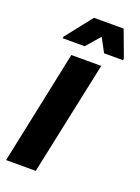

<svg xmlns="http://www.w3.org/2000/svg" viewBox="-148 -750 588 809"><g transform="rotate(20 146.0 -345.0)"><path d="M-14 0 93 -510H227L119 0ZM34 -564 36 -572 129 -690H262L306 -572L305 -564H220L187 -626L133 -564Z"/></g></svg>

Font: Saira Condensed ExtraBold
Style: Italic
Weight: 800
Width: 3
Italic angle: -12°
Designer: Hector Gatti with collaboration of the Omnibus-Type team
Foundry: Omnibus-Type
Version: Version 1.101